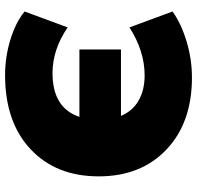

<svg xmlns="http://www.w3.org/2000/svg" viewBox="-30 -727 769 749"><g transform="rotate(90 354.5 -352.5)"><path d="M272.9 12.2Q201.7 12.2 133.8 -8.8Q65.9 -29.8 24.9 -64L86.9 -231.9Q173.3 -172.9 265.1 -172.9Q400.9 -172.9 436 -277.8H172.9V-439.9H432.1Q413.1 -485.4 372.1 -508.8Q331.1 -532.2 273.9 -532.2Q179.7 -532.2 86.9 -473.1L24.9 -641.1Q72.8 -675.3 142.1 -696Q211.4 -716.8 282.2 -716.8Q458.5 -716.8 563.2 -617.4Q668 -518.1 668 -353Q668 -186.5 562 -87.2Q456.1 12.2 272.9 12.2Z"/></g></svg>

Font: Mulish ExtraBlack
Style: Regular
Weight: 1000
Designer: Vernon Adams
Foundry: Vernon Adams
Version: Version 3.603; ttfautohint (v1.8.3)